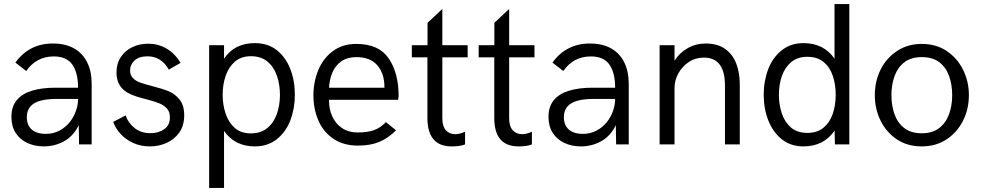

<svg xmlns="http://www.w3.org/2000/svg" viewBox="-20 -710 4826 944"><path d="M195.8 9.8Q150.9 9.8 114.5 -7.1Q78.1 -23.9 57.1 -56.4Q36.1 -88.9 36.1 -135.7Q36.1 -186 62.3 -217.5Q88.4 -249 136.7 -263.9Q185.1 -278.8 252.4 -278.8H363.8Q363.8 -352.1 335.7 -392.3Q307.6 -432.6 244.1 -432.6Q159.2 -432.6 108.9 -360.8L55.7 -402.3Q123.5 -496.1 239.7 -496.1Q302.7 -496.1 345.2 -471.4Q387.7 -446.8 409.2 -402.3Q430.7 -357.9 430.7 -299.3V0H368.7L367.2 -94.2Q339.8 -39.6 293.9 -14.9Q248 9.8 195.8 9.8ZM204.1 -51.8Q241.7 -51.8 271.5 -67.4Q301.3 -83 321.8 -108.2Q342.3 -133.3 353 -163.8Q363.8 -194.3 363.8 -223.6H259.3Q182.6 -223.6 147.2 -201.4Q111.8 -179.2 111.8 -133.8Q111.8 -105 124 -86.9Q136.2 -68.8 157 -60.3Q177.7 -51.8 204.1 -51.8Z M717.3 9.8Q671.4 9.8 634.5 -7.3Q597.7 -24.4 572.8 -51.5Q547.9 -78.6 536.6 -110.8L597.7 -142.6Q610.4 -105 642.1 -80.1Q673.8 -55.2 720.2 -55.2Q759.3 -55.2 787.4 -74.7Q815.4 -94.2 815.4 -132.8Q815.4 -160.6 800.5 -176.8Q785.6 -192.9 762.2 -202.4Q738.8 -211.9 698.7 -222.2Q650.4 -233.9 621.1 -247.1Q552.7 -277.8 552.7 -352.5Q552.7 -397.9 574.2 -429.9Q595.7 -461.9 631.1 -478.5Q666.5 -495.1 708 -495.1Q745.6 -495.1 776.1 -482.4Q806.6 -469.7 829.6 -448.5Q852.5 -427.2 867.7 -400.9L810.1 -367.7Q772.9 -433.1 705.1 -433.1Q664.1 -433.1 641.8 -412.8Q619.6 -392.6 619.6 -363.8Q619.6 -340.3 633.8 -325.9Q647.9 -311.5 669.4 -304Q690.9 -296.4 728.5 -286.6Q778.8 -273.9 810.1 -261Q841.3 -248 863.5 -219.7Q885.7 -191.4 885.7 -143.6Q885.7 -92.8 861.8 -58.8Q837.9 -24.9 799.6 -7.6Q761.2 9.8 717.3 9.8Z M1081.5 213.9H1008.3V-487.8H1081.5V-421.4Q1132.8 -498 1232.9 -498Q1296.9 -498 1340.6 -463.6Q1384.3 -429.2 1407 -371.6Q1429.7 -314 1429.7 -244.1Q1429.7 -176.8 1407.7 -118.7Q1385.7 -60.5 1339.4 -24.4Q1294.9 9.8 1233.4 9.8Q1134.3 9.8 1081.5 -66.4ZM1213.4 -54.2Q1262.2 -54.2 1293.9 -80.1Q1325.7 -106 1341.1 -149.2Q1356.4 -192.4 1356.4 -244.1Q1356.4 -293.5 1341.8 -336.7Q1327.1 -379.9 1295.7 -406.7Q1264.2 -433.6 1213.4 -433.6Q1166 -433.6 1135.3 -407.2Q1104.5 -380.9 1089.6 -337.6Q1074.7 -294.4 1074.7 -244.1Q1074.7 -195.3 1089.1 -151.9Q1103.5 -108.4 1134 -81.3Q1164.6 -54.2 1213.4 -54.2Z M1740.2 5.9Q1669.4 5.9 1619.9 -27.3Q1570.3 -60.5 1545.7 -116.9Q1521 -173.3 1521 -241.2Q1521 -308.6 1545.4 -366.5Q1569.8 -424.3 1617.2 -459.2Q1664.6 -494.1 1731.9 -494.1Q1842.8 -494.1 1891.4 -422.4Q1939.9 -350.6 1939.9 -237.8L1937.5 -219.2H1597.7V-215.3Q1597.7 -172.9 1613.3 -138.7Q1629.4 -102.1 1661.6 -80.3Q1693.8 -58.6 1739.3 -58.6Q1785.6 -58.6 1817.9 -69.8Q1850.1 -81.1 1877.4 -109.4L1927.2 -69.3Q1887.2 -29.3 1843.5 -11.7Q1799.8 5.9 1740.2 5.9ZM1870.1 -278.8V-281.7Q1870.1 -348.6 1835.2 -388.9Q1800.3 -429.2 1731.9 -429.2Q1689.5 -429.2 1659.9 -409.7Q1630.4 -390.1 1615.2 -355.7Q1600.1 -321.3 1597.7 -278.8Z M2201.2 9.8Q2081.5 9.8 2081.5 -129.4V-428.2H2004.9V-487.8H2082V-597.7L2154.8 -666V-487.8H2279.3V-428.2H2154.8V-128.9Q2154.8 -88.4 2172.6 -69.3Q2190.4 -50.3 2217.8 -50.3Q2241.2 -50.3 2266.6 -62.5V0Q2243.2 9.8 2201.2 9.8Z M2529.8 9.8Q2410.2 9.8 2410.2 -129.4V-428.2H2333.5V-487.8H2410.6V-597.7L2483.4 -666V-487.8H2607.9V-428.2H2483.4V-128.9Q2483.4 -88.4 2501.2 -69.3Q2519 -50.3 2546.4 -50.3Q2569.8 -50.3 2595.2 -62.5V0Q2571.8 9.8 2529.8 9.8Z M2836.4 9.8Q2791.5 9.8 2755.1 -7.1Q2718.8 -23.9 2697.8 -56.4Q2676.8 -88.9 2676.8 -135.7Q2676.8 -186 2702.9 -217.5Q2729 -249 2777.3 -263.9Q2825.7 -278.8 2893.1 -278.8H3004.4Q3004.4 -352.1 2976.3 -392.3Q2948.2 -432.6 2884.8 -432.6Q2799.8 -432.6 2749.5 -360.8L2696.3 -402.3Q2764.2 -496.1 2880.4 -496.1Q2943.4 -496.1 2985.8 -471.4Q3028.3 -446.8 3049.8 -402.3Q3071.3 -357.9 3071.3 -299.3V0H3009.3L3007.8 -94.2Q2980.5 -39.6 2934.6 -14.9Q2888.7 9.8 2836.4 9.8ZM2844.7 -51.8Q2882.3 -51.8 2912.1 -67.4Q2941.9 -83 2962.4 -108.2Q2982.9 -133.3 2993.7 -163.8Q3004.4 -194.3 3004.4 -223.6H2899.9Q2823.2 -223.6 2787.8 -201.4Q2752.4 -179.2 2752.4 -133.8Q2752.4 -105 2764.6 -86.9Q2776.9 -68.8 2797.6 -60.3Q2818.4 -51.8 2844.7 -51.8Z M3617.2 0H3544.4V-289.1Q3544.4 -426.8 3440.9 -426.8Q3398.9 -426.8 3366.5 -405Q3334 -383.3 3315.2 -349.1Q3296.4 -314.9 3296.4 -277.3V0H3223.1V-487.8H3296.4V-411.1Q3319.8 -449.7 3360.6 -472.9Q3401.4 -496.1 3449.2 -496.1Q3507.8 -496.1 3544.9 -469.7Q3582 -443.4 3599.6 -398.2Q3617.2 -353 3617.2 -296.4Z M3930.7 9.8Q3867.7 9.8 3824 -25.1Q3780.3 -60.1 3757.6 -117.7Q3734.9 -175.3 3734.9 -244.1Q3734.9 -311.5 3757.1 -369.9Q3779.3 -428.2 3825.7 -464.4Q3869.6 -498 3930.2 -498Q4030.3 -498 4083 -421.4V-689.9H4155.8V0H4085L4083.5 -67.9Q4029.8 9.8 3930.7 9.8ZM3949.2 -56.6Q3998 -56.6 4028.8 -82Q4059.6 -107.4 4074.2 -149.9Q4088.9 -192.4 4088.9 -244.1Q4088.9 -293.5 4075 -335.9Q4061 -378.4 4030.3 -404.5Q3999.5 -430.7 3949.2 -430.7Q3901.9 -430.7 3870.8 -405.3Q3839.8 -379.9 3824.7 -337.4Q3809.6 -294.9 3809.6 -244.1Q3809.6 -194.8 3824 -152.1Q3838.4 -109.4 3869.1 -83Q3899.9 -56.6 3949.2 -56.6Z M4511.7 9.8Q4440.9 9.8 4389.2 -25.1Q4337.4 -60.1 4309.3 -117.2Q4281.2 -174.3 4281.2 -242.2Q4281.2 -309.6 4309.3 -367.2Q4337.4 -424.8 4392.1 -460.4Q4444.3 -494.1 4511.7 -494.1Q4583 -494.1 4635 -459Q4687 -423.8 4715.3 -366.5Q4743.7 -309.1 4743.7 -242.2Q4743.7 -173.3 4714.6 -116Q4685.5 -58.6 4633.3 -24.4Q4581.1 9.8 4511.7 9.8ZM4511.7 -54.7Q4564.5 -54.7 4597.4 -80.1Q4630.4 -105.5 4646 -147.9Q4661.6 -190.4 4661.6 -242.2Q4661.6 -292.5 4646.7 -335.2Q4631.8 -377.9 4598.9 -403.6Q4565.9 -429.2 4511.7 -429.2Q4459.5 -429.2 4426.5 -403.8Q4393.6 -378.4 4378.2 -335.9Q4362.8 -293.5 4362.8 -242.2Q4362.8 -191.4 4377.9 -148.7Q4393.1 -106 4426 -80.3Q4459 -54.7 4511.7 -54.7Z"/></svg>

Font: Acari Sans
Style: Regular
Weight: 400
Designer: Alfredo Marco Pradil and Stefan Peev
Foundry: Hanken Design Co.
Version: Version 1.045;February 4, 2021;FontCreator 13.0.0.2655 64-bi